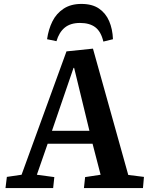

<svg xmlns="http://www.w3.org/2000/svg" viewBox="-20 -959 756 979"><path d="M454 -711 634 -67 714 -57 709 0H408L414 -56L493 -68L452 -226H223L168 -68L257 -56L251 0H8L15 -57L90 -68L319 -697ZM245 -292H436L358 -613H355ZM507 -747Q495 -798 466 -820Q437 -842 388 -842Q339 -842 310 -818Q281 -794 268 -749L220 -759Q227 -809 247 -849.5Q267 -890 304 -914.5Q341 -939 395 -939Q450 -939 484.5 -915.5Q519 -892 536.5 -851.5Q554 -811 556 -759Z"/></svg>

Font: Literata 18pt SemiBold
Style: Italic
Weight: 600
Italic angle: -2°
Designer: Latin by Veronika Burian and Jose Scaglione. Greek by Irene Vlachou. Cyrillic by Vera Evstafieva
Foundry: TypeTogether
Version: Version 3.103;gftools[0.9.29]